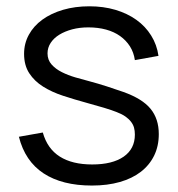

<svg xmlns="http://www.w3.org/2000/svg" viewBox="-20 -575 565 610"><path d="M272 14.5Q177.5 14.5 118.5 -24.2Q59.5 -63 40 -140.5L116 -154Q130.5 -102.5 170 -77.5Q209.5 -52.5 273 -52.5Q337 -52.5 372.8 -77.2Q408.5 -102 408.5 -147.5Q408.5 -159.5 405.8 -169.5Q403 -179.5 396.2 -188.2Q389.5 -197 378.5 -204.8Q367.5 -212.5 350.5 -219Q335.5 -225 310.8 -232.5Q286 -240 254.5 -248.5Q216 -259 180.2 -270.8Q144.5 -282.5 117 -299.8Q89.5 -317 73 -342.2Q56.5 -367.5 56.5 -404Q56.5 -437 71.8 -464.8Q87 -492.5 114.5 -512.5Q142 -532.5 180.2 -543.8Q218.5 -555 264 -555Q308.5 -555 346.5 -543.8Q384.5 -532.5 413.2 -512Q442 -491.5 460.2 -462.2Q478.5 -433 483.5 -397.5L408.5 -384Q405 -408.5 392.8 -427.8Q380.5 -447 361.5 -460.5Q342.5 -474 317 -481Q291.5 -488 260.5 -488Q233 -488 209.5 -481.8Q186 -475.5 168.5 -464.8Q151 -454 141 -438.8Q131 -423.5 131 -405.5Q131 -384.5 144 -370Q157 -355.5 176.5 -345.8Q196 -336 219.2 -329.2Q242.5 -322.5 263.5 -317Q291.5 -309.5 319.5 -300.5Q347.5 -291.5 371.5 -283Q432 -261.5 458.2 -229.5Q484.5 -197.5 484.5 -149Q484.5 -111 469.8 -80.8Q455 -50.5 427.5 -29.2Q400 -8 360.8 3.2Q321.5 14.5 272 14.5Z"/></svg>

Font: Vela Sans
Style: Regular
Weight: 400
Designer: Principal design: Mikhail Sharanda - project Manrope.
Design modification: Ravid Balaliev
Foundry: Mikhail Sharanda
Version: Version 1.001;August 23, 2023;FontCreator 14.0.0.2901 64-bit